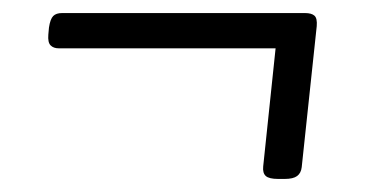

<svg xmlns="http://www.w3.org/2000/svg" viewBox="-20 -351 600 294"><path d="M406 -77Q392 -77 387 -81.5Q382 -86 383 -96L402 -277H70Q62 -277 57.5 -281.5Q53 -286 54 -298L55 -309Q57 -322 61.5 -326.5Q66 -331 75 -331H447Q457 -331 461.5 -327Q466 -323 465 -311L442 -95Q441 -86 435 -81.5Q429 -77 416 -77Z"/></svg>

Font: Asap Light
Style: Italic
Weight: 300
Italic angle: -6°
Designer: Pablo Cosgaya
Foundry: Omnibus-Type
Version: Version 3.001